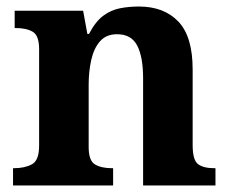

<svg xmlns="http://www.w3.org/2000/svg" viewBox="-20 -569 707 589"><path d="M20 0V-53H22Q56 -53 78 -65Q100 -77 100 -122V-418Q100 -460 80.5 -471.5Q61 -483 28 -483H25V-536H235L248 -465H253Q273 -503 296.5 -520.5Q320 -538 347.5 -543.5Q375 -549 406 -549Q483 -549 527 -503Q571 -457 571 -356V-124Q571 -78 587.5 -65.5Q604 -53 638 -53H641V0H419V-329Q419 -394 401 -429Q383 -464 339 -464Q306 -464 287 -442.5Q268 -421 260 -385.5Q252 -350 252 -309V-118Q252 -76 271.5 -64.5Q291 -53 324 -53H327V0Z"/></svg>

Font: Noto Serif Toto
Style: Bold
Weight: 700
Designer: Monotype Design Team
Foundry: Monotype Imaging Inc.
Version: Version 2.001; ttfautohint (v1.8.4.7-5d5b)